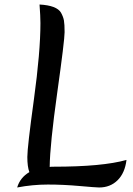

<svg xmlns="http://www.w3.org/2000/svg" viewBox="-20 -822 587 850"><path d="M110 -60Q101 -84 101 -127Q101 -170 130 -381Q159 -592 159 -720Q159 -750 155 -802Q231 -798 250 -766Q260 -748 263 -731.5Q266 -715 266 -679.5Q266 -644 233.5 -412.5Q201 -181 200 -83Q205 -84 218 -84Q434 -84 540 -114Q533 -56 500.5 -24Q468 8 419 8Q405 8 332.5 1.5Q260 -5 192 -5Q124 -5 56 8Q69 -36 110 -60Z"/></svg>

Font: Merienda
Style: Regular
Weight: 400
Designer: Eduardo Rodriguez Tunni
Foundry: Eduardo Rodriguez Tunni
Version: Version 1.001